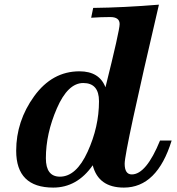

<svg xmlns="http://www.w3.org/2000/svg" viewBox="-20 -810 774 840"><path d="M522 10.7Q410.6 10.7 385.7 -86.9Q317.4 10.7 212.9 10.7Q50.8 10.7 50.8 -150.4Q50.8 -280.3 129.6 -389.2Q208.5 -498 327.6 -498Q414.6 -498 441.4 -428.2Q503.4 -676.3 503.4 -704.6Q503.4 -735.4 462.4 -735.4Q421.4 -735.4 378.9 -732.4L387.7 -775.4Q521 -776.9 675.3 -789.6Q525.4 -148.9 525.4 -93.8Q525.4 -46.9 556.6 -46.9Q619.6 -46.9 680.2 -195.3H731Q667.5 10.7 522 10.7ZM242.2 -37.1Q313.5 -37.1 363.3 -146Q413.1 -254.9 413.1 -367.2Q413.1 -446.8 344.2 -446.8Q276.9 -446.8 228.8 -335.9Q180.7 -225.1 180.7 -117.7Q180.7 -37.1 242.2 -37.1Z"/></svg>

Font: Munson
Style: Bold Italic
Weight: 700
Italic angle: -12°
Designer: Paul James MIller
Foundry: High-Logic / Made with FontCreator
Version: Version 2.10;May 5, 2019;FontCreator 11.5.0.2430 64-bit